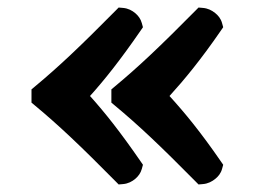

<svg xmlns="http://www.w3.org/2000/svg" viewBox="-20 -501 680 512"><path d="M220 -245C258.9 -288.1 301.2 -341.4 354.6 -418.8L361.2 -428.4L358.1 -439.6C355.1 -450.8 348.5 -459.1 341.3 -465.4C332.4 -473.1 321.3 -478.8 308.1 -479.9L296.4 -480.9L288.2 -472.6C194.4 -377.8 137.2 -323.5 73 -270.2L64 -262.7V-227.3L73 -219.8C137.2 -166.5 194.4 -112.2 288.2 -17.4L296.4 -9.1L308.1 -10.1C321.3 -11.2 332.4 -16.9 341.3 -24.6C348.5 -30.9 355.1 -39.2 358.1 -50.4L361.2 -61.6L354.6 -71.2C301.1 -148.7 260 -200.6 220 -245ZM432 -245C471.8 -288.7 515.1 -341.2 568.6 -418.8L575.2 -428.4L572.1 -439.6C568.8 -451.7 561.4 -460.2 553.7 -466.3C544.7 -473.6 533.8 -478.9 521.1 -479.9L509.4 -480.9L501.2 -472.6C407.4 -377.8 350.2 -323.5 286 -270.2L277 -262.7V-227.3L286 -219.8C350.2 -166.5 407.4 -112.2 501.2 -17.4L509.4 -9.1L521.1 -10.1C534.4 -11.2 545.7 -16.9 554.9 -24.7C562.1 -30.7 569 -38.9 572.1 -50.4L575.2 -61.6L568.6 -71.2C515 -148.9 473 -200 432 -245Z"/></svg>

Font: Linux Libertine Mono O 
Style: Mono Bold
Weight: 400
Designer: Philipp H. Poll
Foundry: Philipp H. Poll
Version: Version 5.1.7